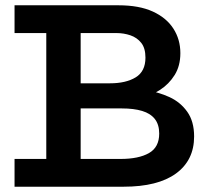

<svg xmlns="http://www.w3.org/2000/svg" viewBox="-20 -706 797 726"><path d="M35 0V-105H436Q504 -105 543 -127Q582 -149 582 -201Q582 -235 565.5 -256Q549 -277 517.5 -286.5Q486 -296 441 -296H242V-391H396Q456 -391 493 -413.5Q530 -436 530 -488Q530 -524 514 -544Q498 -564 473 -572.5Q448 -581 420 -581H35V-686H428Q506 -686 557.5 -662.5Q609 -639 635.5 -598Q662 -557 662 -505Q662 -457 640.5 -422.5Q619 -388 585 -366Q551 -344 510.5 -334Q470 -324 432 -324V-373Q480 -373 529.5 -365.5Q579 -358 620.5 -339Q662 -320 688 -283.5Q714 -247 714 -190Q714 -100 645.5 -50Q577 0 447 0ZM155 -58V-627H285V-58Z"/></svg>

Font: BioRhyme
Style: Bold
Weight: 700
Designer: Aoife Mooney
Foundry: Aoife Mooney Type
Version: Version 1.600;gftools[0.9.33]